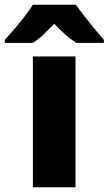

<svg xmlns="http://www.w3.org/2000/svg" viewBox="-75 -786 456 806"><path d="M242 0H63V-549H242ZM244 -766Q259 -744 280.5 -716.5Q302 -689 323.5 -663Q345 -637 361 -619V-606H245Q220 -622 198.5 -641.5Q177 -661 153 -686Q128 -661 108 -641.5Q88 -622 63 -606H-55V-619Q-37 -638 -15 -663.5Q7 -689 28 -716.5Q49 -744 63 -766Z"/></svg>

Font: Noto Sans Disp ExtBd
Style: Regular
Weight: 800
Designer: Monotype Design Team
Foundry: Monotype Imaging Inc.
Version: Version 2.000;GOOG;noto-source:20170915:90ef993387c0; ttfaut